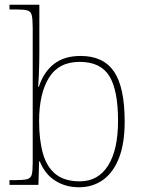

<svg xmlns="http://www.w3.org/2000/svg" viewBox="-20 -780 610 810"><path d="M313 10Q256 10 212.5 -18Q169 -46 148 -99H145L142 0H20V-20H41Q78 -20 94 -24Q110 -28 114 -43.5Q118 -59 118 -94V-662Q118 -699 114 -715.5Q110 -732 95.5 -736Q81 -740 51 -740H20V-760H146V-560Q146 -541 145.5 -515.5Q145 -490 144 -463.5Q143 -437 141 -414H144Q164 -476 207.5 -510Q251 -544 320 -544Q416 -544 461 -478Q506 -412 506 -267Q506 -175 482 -113.5Q458 -52 414.5 -21Q371 10 313 10ZM317 -15Q394 -15 436 -81.5Q478 -148 478 -270Q478 -400 441 -459.5Q404 -519 316 -519Q228 -519 186.5 -452Q145 -385 145 -269Q145 -190 161 -133Q177 -76 214.5 -45.5Q252 -15 317 -15Z"/></svg>

Font: Noto Serif Ethiopic Thin
Style: Regular
Weight: 250
Version: Version 2.102